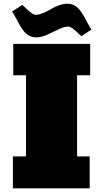

<svg xmlns="http://www.w3.org/2000/svg" viewBox="-20 -1033 565 1053"><path d="M474.6 -620.1H402.8V-175.3H471.7V0H50.8V-175.3H122.6V-620.1H52.7V-792.5H474.6ZM348.6 -1012.7Q370.1 -1012.7 387.7 -1003.4Q405.3 -994.1 418 -977.3Q430.7 -960.4 440.2 -943.8Q449.7 -927.2 461.2 -905.3Q472.7 -883.3 481.4 -870.6L426.3 -834.5Q390.6 -868.7 377.2 -877.9Q363.8 -887.2 354.5 -887.2Q332.5 -887.2 302.2 -872.6Q272 -857.9 239.5 -843Q207 -828.1 180.2 -828.1Q158.2 -828.1 140.6 -837.2Q123 -846.2 110.1 -863Q97.2 -879.9 87.9 -896.2Q78.6 -912.6 66.9 -934.8Q55.2 -957 46.4 -969.7L102.1 -1006.3Q139.2 -970.7 152.8 -961.2Q166.5 -951.7 175.3 -951.7Q192.9 -951.7 215.8 -961.2Q238.8 -970.7 257.8 -982.2Q276.9 -993.7 301.8 -1003.2Q326.7 -1012.7 348.6 -1012.7Z"/></svg>

Font: Bevan
Style: Regular
Weight: 400
Foundry: vernon adams
Version: Version 1.000